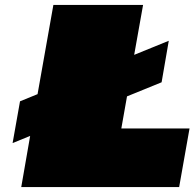

<svg xmlns="http://www.w3.org/2000/svg" viewBox="-20 -757 787 777"><path d="M66 0 102 -207 31 -178 61 -347 132 -376 196 -737H559L523 -535L663 -592L634 -424L494 -367L471 -237H747L705 0Z"/></svg>

Font: Tomorrow Black
Style: Italic
Weight: 900
Italic angle: -10°
Designer: Tony de Marco, Monica Rizzolli
Foundry: Just in Type
Version: Version 2.002